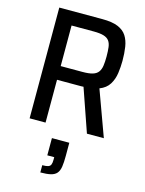

<svg xmlns="http://www.w3.org/2000/svg" viewBox="-142 -772 870 1152"><g transform="rotate(15 293.0 -195.5)"><path d="M79 0V-688H347Q408 -688 444 -673Q480 -658 498 -630Q516 -602 522 -563Q528 -524 528 -477Q528 -440 522.5 -400.5Q517 -361 497.5 -329.5Q478 -298 437 -282L540 0H435L337 -282L367 -270Q360 -268 350 -267Q340 -266 328 -266H178V0ZM178 -351H313Q353 -351 376 -358Q399 -365 410.5 -380.5Q422 -396 425.5 -420Q429 -444 429 -477Q429 -511 426 -535Q423 -559 412 -574Q401 -589 378 -596Q355 -603 316 -603H178ZM225 297V252Q249 252 261 248Q273 244 277.5 233.5Q282 223 282 203V187H239V80H347V162Q347 203 343 229Q339 255 326.5 270Q314 285 289.5 291Q265 297 225 297Z"/></g></svg>

Font: Saira SemiCondensed Medium
Style: Regular
Weight: 500
Width: 4
Designer: Hector Gatti with collaboration of the Omnibus-Type team
Foundry: Omnibus-Type
Version: Version 1.101